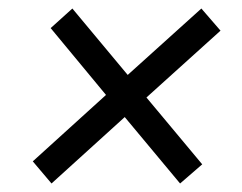

<svg xmlns="http://www.w3.org/2000/svg" viewBox="-20 -589 568 451"><path d="M498 -517 453 -569 280 -413 150 -569 99 -523 229 -366 57 -210 101 -158 273 -314 403 -158 455 -203 324 -360Z"/></svg>

Font: United Sans
Style: Italic
Weight: 400
Italic angle: -8°
Designer: Pablo Impallari, Rodrigo Fuenzalida (Modified by Dan O. Williams)
Version: Version 1.000;PS 001.000;hotconv 1.0.88;makeotf.lib2.5.64775